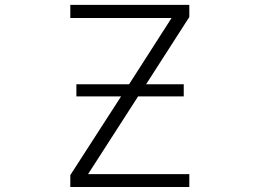

<svg xmlns="http://www.w3.org/2000/svg" viewBox="-20 -751 1040 772"><path d="M287.1 -363.3V-412.1H499L669.9 -678.7H262.7V-731.4H741.2V-682.6L567.4 -412.1H718.8V-363.3H535.2L334 -50.8H741.2V1H262.7V-46.9L466.8 -363.3Z"/></svg>

Font: GenEi Gothic M Light
Style: Regular
Weight: 300
Designer: o_tamon (Modified); [Source Han Sans]
Ryoko NISHIZUKA  (kana & ideographs); Paul D. Hunt (Latin, Greek & Cyrillic); Wenl
Version: Version 1.1a;Original Version 1.004